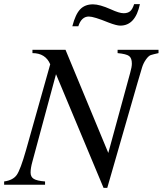

<svg xmlns="http://www.w3.org/2000/svg" viewBox="-40 -894 787 929"><path d="M727 -653V-637Q700 -631 689.5 -627.5Q679 -624 666.5 -606.5Q654 -589 647.5 -568Q641 -547 625 -492L479 15H461L231 -535L117 -113Q108 -81 108 -59Q108 -38 123.5 -28.5Q139 -19 178 -16V0H-20V-16Q23 -22 41 -47.5Q59 -73 86 -168L203 -583Q180 -637 117 -637V-653H277L484 -154L590 -542Q598 -570 598 -586Q598 -613 584.5 -623Q571 -633 529 -637V-653ZM609 -874H637Q615 -770 542 -770Q524 -770 485 -785Q414 -814 390 -814Q354 -814 339 -767H310Q325 -825 348 -849Q371 -873 410 -873Q442 -873 496 -849Q537 -830 558 -830Q578 -830 589.5 -839.5Q601 -849 609 -874Z"/></svg>

Font: STIX
Style: Italic
Weight: 400
Italic angle: -16.33°
Designer: MicroPress Inc., with final additions and corrections provided by Coen Hoffman, Elsevier (retired)
Version: Version 1.1.1